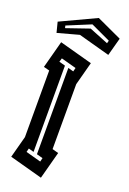

<svg xmlns="http://www.w3.org/2000/svg" viewBox="-162 -908 647 964"><g transform="rotate(20 162.0 -426.5)"><path d="M15 -48 46 -164V-520L15 -528L54 -674L230 -626L197 -502V-155L230 -146L191 0ZM112 -109 84 -117 79 -97 160 -75 165 -95 132 -104V-565L161 -557L166 -577L85 -599L79 -579L112 -570ZM2 -765 190 -853 324 -791 298 -695 130 -741 16 -710ZM45 -760 48 -747 170 -789 272 -748 276 -763 171 -812Z"/></g></svg>

Font: Blaka Hollow
Style: Regular
Weight: 400
Designer: Mohamed Gaber
Foundry: Kief Type Foundry
Version: Version 1.003; ttfautohint (v1.8.4.7-5d5b)